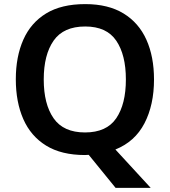

<svg xmlns="http://www.w3.org/2000/svg" viewBox="-20 -745 827 935"><path d="M730 -358Q730 -234 683.5 -144.5Q637 -55 542 -17L714 170H543L412 9Q408 9 403 9.5Q398 10 394 10Q279 10 204.5 -36Q130 -82 93.5 -165Q57 -248 57 -359Q57 -469 93.5 -551.5Q130 -634 204.5 -679.5Q279 -725 395 -725Q507 -725 581.5 -679.5Q656 -634 693 -551.5Q730 -469 730 -358ZM193 -358Q193 -238 241 -169Q289 -100 394 -100Q499 -100 546 -169Q593 -238 593 -358Q593 -478 546 -547Q499 -616 395 -616Q289 -616 241 -547Q193 -478 193 -358Z"/></svg>

Font: Noto Sans Meetei Mayek SemiBold
Style: Regular
Weight: 600
Designer: Monotype Design Team and Neelakash Kshetrimayum
Foundry: Monotype Imaging Inc.
Version: Version 2.002; ttfautohint (v1.8.4.7-5d5b)